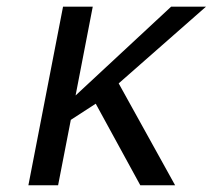

<svg xmlns="http://www.w3.org/2000/svg" viewBox="-20 -548 640 568"><path d="M395 0 263.2 -241.2 189.5 -193.4 151.9 0H64L166.5 -528.3H254.4L203.6 -265.6L486.3 -528.3H589.4L331.1 -301.3L498 0Z"/></svg>

Font: Cousine
Style: Italic
Weight: 400
Italic angle: -12°
Monospace: yes
Designer: Steve Matteson
Foundry: Monotype Imaging Inc.
Version: Version 1.21